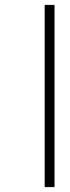

<svg xmlns="http://www.w3.org/2000/svg" viewBox="-20 -762 286 782"><path d="M202 -742V0H162V-742Z"/></svg>

Font: Poppins ExtraLight
Style: Regular
Weight: 275
Designer: Ninad Kale (Devanagari), Jonny Pinhorn (Latin)
Foundry: Indian Type Foundry
Version: Version 3.200;PS 1.000;hotconv 16.6.54;makeotf.lib2.5.65590